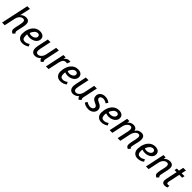

<svg xmlns="http://www.w3.org/2000/svg" viewBox="605 -2862 4974 4974"><g transform="rotate(45 3091.5 -375.5)"><path d="M350.6 -84Q350.6 -106.4 355.5 -135.5Q360.4 -164.6 367.4 -196.8Q374.5 -229 382.3 -262.9Q390.1 -296.9 395.5 -329.1Q401.4 -363.3 401.4 -388.7Q401.4 -426.3 387.2 -443.4Q373 -460.4 340.8 -460Q314 -460 290 -448.5Q266.1 -437 246.3 -416.3Q226.6 -395.5 211.7 -366.2Q196.8 -336.9 189 -300.8L124 0H26.4L189 -761.2H286.6L221.2 -465.3Q231.4 -479.5 247.3 -492.4Q263.2 -505.4 283 -515.4Q302.7 -525.4 325.9 -531.5Q349.1 -537.6 374 -537.6Q437 -537.6 469 -506.1Q501 -474.6 501 -406.7Q501 -389.6 498.8 -370.8Q496.6 -352.1 492.7 -330.6Q482.4 -276.4 469.7 -225.1Q457 -173.8 447.3 -119.6Q445.3 -111.3 445.3 -100.6Q445.3 -84.5 451.7 -69.6Q458 -54.7 472.7 -43.9L422.4 10.3Q417 7.8 405 3.9Q393.1 0 381.1 -9.8Q369.1 -19.5 359.9 -37.1Q350.6 -54.7 350.6 -84Z M793.9 -64.9Q826.2 -64.9 858.2 -77.4Q890.1 -89.8 922.9 -113.3L954.1 -52.7Q939 -39.6 919.2 -28.1Q899.4 -16.6 876.2 -8.1Q853 0.5 826.9 5.4Q800.8 10.3 772.9 10.3Q728.5 10.3 695.6 -4.2Q662.6 -18.6 640.9 -43Q619.1 -67.4 608.4 -99.4Q597.7 -131.3 597.7 -167Q597.7 -209.5 605 -253.7Q612.3 -297.9 627.7 -339.1Q643.1 -380.4 666.3 -416.5Q689.5 -452.6 721.4 -479.7Q753.4 -506.8 794.2 -522.5Q835 -538.1 884.8 -538.1Q920.9 -538.1 950.2 -529.5Q979.5 -521 1000.2 -504.2Q1021 -487.3 1032.2 -462.9Q1043.5 -438.5 1043.5 -406.2Q1043.5 -366.2 1024.2 -333Q1004.9 -299.8 972.4 -275.9Q939.9 -252 897.5 -238.8Q855 -225.6 808.6 -225.6Q786.6 -225.6 768.1 -228.3Q749.5 -231 735.8 -234.4Q722.2 -237.8 713.6 -240.7Q705.1 -243.7 702.6 -244.6Q699.7 -229 698.5 -213.9Q697.3 -198.7 697.3 -185.1Q697.3 -152.8 703.1 -129.9Q709 -106.9 720.7 -92.5Q732.4 -78.1 750.7 -71.5Q769 -64.9 793.9 -64.9ZM878.4 -462.9Q851.1 -462.9 827.6 -450.9Q804.2 -439 784.7 -418.7Q765.1 -398.4 749.5 -371.6Q733.9 -344.7 722.7 -314.9Q730.5 -309.1 751.2 -302.5Q772 -295.9 801.8 -295.9Q826.7 -295.9 851.8 -303.5Q877 -311 897.5 -324.7Q918 -338.4 930.9 -357.9Q943.8 -377.4 943.8 -401.4Q943.8 -417.5 938.2 -429.2Q932.6 -440.9 923.3 -448.5Q914.1 -456.1 902.3 -459.5Q890.6 -462.9 878.4 -462.9Z M1394.5 -68.8Q1378.9 -48.3 1359.6 -33.4Q1340.3 -18.6 1319.6 -8.8Q1298.8 1 1276.6 5.6Q1254.4 10.3 1232.9 10.3Q1202.1 10.3 1177.7 -0.2Q1153.3 -10.7 1136.2 -30.5Q1119.1 -50.3 1109.9 -79.1Q1100.6 -107.9 1100.6 -144Q1100.6 -176.3 1108.9 -216.3L1174.8 -528.3H1272.5L1206.1 -215.3Q1198.2 -179.7 1198.2 -152.3Q1198.2 -108.4 1216.8 -88.4Q1235.4 -68.4 1267.1 -68.4Q1291 -68.4 1314.2 -79.1Q1337.4 -89.8 1357.7 -109.9Q1377.9 -129.9 1393.3 -159.2Q1408.7 -188.5 1417 -226.1L1480 -528.3H1578.6L1492.2 -119.6Q1491.2 -113.3 1490.2 -106.2Q1489.3 -99.1 1489.3 -92.3Q1489.3 -78.1 1493.7 -64.2Q1498 -50.3 1509.8 -39.1L1453.1 9.8Q1447.3 7.8 1437.5 0.7Q1427.7 -6.3 1418 -17.1Q1408.2 -27.8 1401.4 -41Q1394.5 -54.2 1394.5 -68.8Z M1965.8 -442.4Q1954.6 -443.8 1941.4 -444.8Q1928.2 -445.8 1920.4 -445.8Q1896 -445.8 1876.7 -438Q1857.4 -430.2 1842.3 -412.6Q1827.1 -395 1815.4 -367.4Q1803.7 -339.8 1794.4 -300.3L1730.5 0H1632.8L1744.6 -528.3H1826.7L1817.9 -459.5Q1845.7 -500.5 1881.6 -519.3Q1917.5 -538.1 1957 -538.1Q1970.2 -538.1 1981.7 -535.4Q1993.2 -532.7 1997.1 -530.8Z M2186.5 -64.9Q2218.8 -64.9 2250.7 -77.4Q2282.7 -89.8 2315.4 -113.3L2346.7 -52.7Q2331.5 -39.6 2311.8 -28.1Q2292 -16.6 2268.8 -8.1Q2245.6 0.5 2219.5 5.4Q2193.4 10.3 2165.5 10.3Q2121.1 10.3 2088.1 -4.2Q2055.2 -18.6 2033.4 -43Q2011.7 -67.4 2001 -99.4Q1990.2 -131.3 1990.2 -167Q1990.2 -209.5 1997.6 -253.7Q2004.9 -297.9 2020.3 -339.1Q2035.6 -380.4 2058.8 -416.5Q2082 -452.6 2114 -479.7Q2146 -506.8 2186.8 -522.5Q2227.5 -538.1 2277.3 -538.1Q2313.5 -538.1 2342.8 -529.5Q2372.1 -521 2392.8 -504.2Q2413.6 -487.3 2424.8 -462.9Q2436 -438.5 2436 -406.2Q2436 -366.2 2416.7 -333Q2397.5 -299.8 2365 -275.9Q2332.5 -252 2290 -238.8Q2247.6 -225.6 2201.2 -225.6Q2179.2 -225.6 2160.6 -228.3Q2142.1 -231 2128.4 -234.4Q2114.7 -237.8 2106.2 -240.7Q2097.7 -243.7 2095.2 -244.6Q2092.3 -229 2091.1 -213.9Q2089.8 -198.7 2089.8 -185.1Q2089.8 -152.8 2095.7 -129.9Q2101.6 -106.9 2113.3 -92.5Q2125 -78.1 2143.3 -71.5Q2161.6 -64.9 2186.5 -64.9ZM2271 -462.9Q2243.7 -462.9 2220.2 -450.9Q2196.8 -439 2177.2 -418.7Q2157.7 -398.4 2142.1 -371.6Q2126.5 -344.7 2115.2 -314.9Q2123 -309.1 2143.8 -302.5Q2164.6 -295.9 2194.3 -295.9Q2219.2 -295.9 2244.4 -303.5Q2269.5 -311 2290 -324.7Q2310.5 -338.4 2323.5 -357.9Q2336.4 -377.4 2336.4 -401.4Q2336.4 -417.5 2330.8 -429.2Q2325.2 -440.9 2315.9 -448.5Q2306.6 -456.1 2294.9 -459.5Q2283.2 -462.9 2271 -462.9Z M2787.1 -68.8Q2771.5 -48.3 2752.2 -33.4Q2732.9 -18.6 2712.2 -8.8Q2691.4 1 2669.2 5.6Q2647 10.3 2625.5 10.3Q2594.7 10.3 2570.3 -0.2Q2545.9 -10.7 2528.8 -30.5Q2511.7 -50.3 2502.4 -79.1Q2493.2 -107.9 2493.2 -144Q2493.2 -176.3 2501.5 -216.3L2567.4 -528.3H2665L2598.6 -215.3Q2590.8 -179.7 2590.8 -152.3Q2590.8 -108.4 2609.4 -88.4Q2627.9 -68.4 2659.7 -68.4Q2683.6 -68.4 2706.8 -79.1Q2730 -89.8 2750.2 -109.9Q2770.5 -129.9 2785.9 -159.2Q2801.3 -188.5 2809.6 -226.1L2872.6 -528.3H2971.2L2884.8 -119.6Q2883.8 -113.3 2882.8 -106.2Q2881.8 -99.1 2881.8 -92.3Q2881.8 -78.1 2886.2 -64.2Q2890.6 -50.3 2902.3 -39.1L2845.7 9.8Q2839.8 7.8 2830.1 0.7Q2820.3 -6.3 2810.5 -17.1Q2800.8 -27.8 2793.9 -41Q2787.1 -54.2 2787.1 -68.8Z M3288.1 -147Q3288.1 -156.7 3284.4 -166.7Q3280.8 -176.8 3272 -186.8Q3263.2 -196.8 3248.3 -206.8Q3233.4 -216.8 3210.9 -226.1Q3173.3 -241.2 3148.9 -257.8Q3124.5 -274.4 3109.9 -293.7Q3095.2 -313 3089.4 -335Q3083.5 -356.9 3083.5 -383.3Q3083.5 -409.7 3095.2 -437.3Q3106.9 -464.8 3130.4 -487.3Q3153.8 -509.8 3189 -523.9Q3224.1 -538.1 3271 -538.1Q3302.2 -538.1 3328.9 -532.2Q3355.5 -526.4 3377 -517.3Q3398.4 -508.3 3414.8 -498Q3431.2 -487.8 3441.9 -479L3404.8 -417Q3388.7 -428.7 3371.6 -437Q3354.5 -445.3 3337.4 -450.9Q3320.3 -456.5 3304 -459Q3287.6 -461.4 3273.9 -461.4Q3254.9 -461.4 3237.8 -456.8Q3220.7 -452.1 3208 -443.6Q3195.3 -435.1 3187.7 -422.6Q3180.2 -410.2 3180.2 -394.5Q3180.2 -384.3 3182.9 -374Q3185.5 -363.8 3194.1 -353.5Q3202.6 -343.3 3217.8 -332.8Q3232.9 -322.3 3257.8 -312Q3286.1 -300.3 3309.8 -286.6Q3333.5 -272.9 3350.6 -254.6Q3367.7 -236.3 3377.4 -212.4Q3387.2 -188.5 3387.2 -156.7Q3387.2 -123 3372.6 -92.5Q3357.9 -62 3331.5 -39.3Q3305.2 -16.6 3269.3 -3.2Q3233.4 10.3 3190.9 10.3Q3154.8 10.3 3125.2 3.9Q3095.7 -2.4 3073 -11.7Q3050.3 -21 3034.2 -31.7Q3018.1 -42.5 3008.8 -50.8L3046.9 -113.8Q3060.1 -104 3076.2 -95.5Q3092.3 -86.9 3110.4 -80.3Q3128.4 -73.7 3147.7 -70.1Q3167 -66.4 3186.5 -66.4Q3209 -66.4 3227.5 -73.2Q3246.1 -80.1 3259.5 -91.6Q3272.9 -103 3280.5 -117.4Q3288.1 -131.8 3288.1 -147Z M3688 -64.9Q3720.2 -64.9 3752.2 -77.4Q3784.2 -89.8 3816.9 -113.3L3848.1 -52.7Q3833 -39.6 3813.2 -28.1Q3793.5 -16.6 3770.3 -8.1Q3747.1 0.5 3720.9 5.4Q3694.8 10.3 3667 10.3Q3622.6 10.3 3589.6 -4.2Q3556.6 -18.6 3534.9 -43Q3513.2 -67.4 3502.4 -99.4Q3491.7 -131.3 3491.7 -167Q3491.7 -209.5 3499 -253.7Q3506.3 -297.9 3521.7 -339.1Q3537.1 -380.4 3560.3 -416.5Q3583.5 -452.6 3615.5 -479.7Q3647.5 -506.8 3688.2 -522.5Q3729 -538.1 3778.8 -538.1Q3814.9 -538.1 3844.2 -529.5Q3873.5 -521 3894.3 -504.2Q3915 -487.3 3926.3 -462.9Q3937.5 -438.5 3937.5 -406.2Q3937.5 -366.2 3918.2 -333Q3898.9 -299.8 3866.5 -275.9Q3834 -252 3791.5 -238.8Q3749 -225.6 3702.6 -225.6Q3680.7 -225.6 3662.1 -228.3Q3643.6 -231 3629.9 -234.4Q3616.2 -237.8 3607.7 -240.7Q3599.1 -243.7 3596.7 -244.6Q3593.8 -229 3592.5 -213.9Q3591.3 -198.7 3591.3 -185.1Q3591.3 -152.8 3597.2 -129.9Q3603 -106.9 3614.7 -92.5Q3626.5 -78.1 3644.8 -71.5Q3663.1 -64.9 3688 -64.9ZM3772.5 -462.9Q3745.1 -462.9 3721.7 -450.9Q3698.2 -439 3678.7 -418.7Q3659.2 -398.4 3643.6 -371.6Q3627.9 -344.7 3616.7 -314.9Q3624.5 -309.1 3645.3 -302.5Q3666 -295.9 3695.8 -295.9Q3720.7 -295.9 3745.8 -303.5Q3771 -311 3791.5 -324.7Q3812 -338.4 3825 -357.9Q3837.9 -377.4 3837.9 -401.4Q3837.9 -417.5 3832.3 -429.2Q3826.7 -440.9 3817.4 -448.5Q3808.1 -456.1 3796.4 -459.5Q3784.7 -462.9 3772.5 -462.9Z M4162.6 -528.3 4153.8 -457.5Q4179.2 -494.1 4220.9 -515.9Q4262.7 -537.6 4315.4 -537.6Q4363.8 -537.6 4395.3 -513.4Q4426.8 -489.3 4434.1 -440.4Q4446.8 -463.9 4464.8 -482.2Q4482.9 -500.5 4504.6 -512.7Q4526.4 -524.9 4551 -531.2Q4575.7 -537.6 4601.1 -537.6Q4661.1 -537.6 4692.4 -504.6Q4723.6 -471.7 4723.6 -403.3Q4723.6 -364.7 4713.4 -315.9Q4702.6 -265.6 4690.9 -217.8Q4679.2 -169.9 4670.4 -119.6Q4668.5 -111.3 4668.5 -100.6Q4668.5 -84.5 4674.8 -69.6Q4681.2 -54.7 4695.8 -43.9L4645.5 10.3Q4640.1 7.8 4628.2 3.9Q4616.2 0 4604.2 -9.8Q4592.3 -19.5 4583 -37.1Q4573.7 -54.7 4573.7 -84Q4573.7 -106.9 4578.1 -136.2Q4582.5 -165.5 4589.1 -196.5Q4595.7 -227.5 4603 -258.3Q4610.4 -289.1 4615.7 -315.4Q4624.5 -359.4 4624.5 -388.2Q4624.5 -427.7 4609.4 -444.1Q4594.2 -460.4 4563.5 -460.4Q4541.5 -460.4 4519.3 -447.5Q4497.1 -434.6 4477.5 -411.9Q4458 -389.2 4443.1 -358.2Q4428.2 -327.1 4420.4 -290.5L4358.9 0H4261.2L4328.1 -315.4Q4335.9 -352.5 4335.9 -380.9Q4335.9 -422.4 4319.8 -441.4Q4303.7 -460.4 4275.4 -460.4Q4252.4 -460.4 4230.2 -449Q4208 -437.5 4188.5 -416.5Q4168.9 -395.5 4153.8 -366.7Q4138.7 -337.9 4130.9 -302.7L4066.4 0H3968.8L4080.6 -528.3Z M5017.1 -64.9Q5049.3 -64.9 5081.3 -77.4Q5113.3 -89.8 5146 -113.3L5177.2 -52.7Q5162.1 -39.6 5142.3 -28.1Q5122.6 -16.6 5099.4 -8.1Q5076.2 0.5 5050 5.4Q5023.9 10.3 4996.1 10.3Q4951.7 10.3 4918.7 -4.2Q4885.7 -18.6 4864 -43Q4842.3 -67.4 4831.5 -99.4Q4820.8 -131.3 4820.8 -167Q4820.8 -209.5 4828.1 -253.7Q4835.4 -297.9 4850.8 -339.1Q4866.2 -380.4 4889.4 -416.5Q4912.6 -452.6 4944.6 -479.7Q4976.6 -506.8 5017.3 -522.5Q5058.1 -538.1 5107.9 -538.1Q5144 -538.1 5173.3 -529.5Q5202.6 -521 5223.4 -504.2Q5244.1 -487.3 5255.4 -462.9Q5266.6 -438.5 5266.6 -406.2Q5266.6 -366.2 5247.3 -333Q5228 -299.8 5195.6 -275.9Q5163.1 -252 5120.6 -238.8Q5078.1 -225.6 5031.7 -225.6Q5009.8 -225.6 4991.2 -228.3Q4972.7 -231 4959 -234.4Q4945.3 -237.8 4936.8 -240.7Q4928.2 -243.7 4925.8 -244.6Q4922.9 -229 4921.6 -213.9Q4920.4 -198.7 4920.4 -185.1Q4920.4 -152.8 4926.3 -129.9Q4932.1 -106.9 4943.8 -92.5Q4955.6 -78.1 4973.9 -71.5Q4992.2 -64.9 5017.1 -64.9ZM5101.6 -462.9Q5074.2 -462.9 5050.8 -450.9Q5027.3 -439 5007.8 -418.7Q4988.3 -398.4 4972.7 -371.6Q4957 -344.7 4945.8 -314.9Q4953.6 -309.1 4974.4 -302.5Q4995.1 -295.9 5024.9 -295.9Q5049.8 -295.9 5075 -303.5Q5100.1 -311 5120.6 -324.7Q5141.1 -338.4 5154.1 -357.9Q5167 -377.4 5167 -401.4Q5167 -417.5 5161.4 -429.2Q5155.8 -440.9 5146.5 -448.5Q5137.2 -456.1 5125.5 -459.5Q5113.8 -462.9 5101.6 -462.9Z M5622.1 -84Q5622.1 -106.4 5627 -137.5Q5631.8 -168.5 5638.9 -201.7Q5646 -234.9 5653.8 -268.1Q5661.6 -301.3 5667 -329.1Q5673.3 -362.3 5673.3 -387.2Q5673.3 -407.7 5668.9 -421.9Q5664.6 -436 5656.2 -444.3Q5647.9 -452.6 5636.2 -456.3Q5624.5 -460 5609.9 -460Q5589.4 -460 5566.7 -450.2Q5543.9 -440.4 5522.9 -420.9Q5502 -401.4 5484.9 -371.6Q5467.8 -341.8 5459 -302.2L5395.5 0H5297.9L5409.7 -528.3H5491.7L5482.9 -459.5Q5492.2 -473.1 5508.1 -487.3Q5523.9 -501.5 5544.9 -512.5Q5565.9 -523.4 5591.6 -530.5Q5617.2 -537.6 5646 -537.6Q5707.5 -537.6 5740.5 -505.9Q5773.4 -474.1 5773.4 -406.7Q5773.4 -373 5764.6 -330.6Q5753.4 -276.4 5741 -225.1Q5728.5 -173.8 5718.8 -119.6Q5717.8 -114.3 5717.3 -108.9Q5716.8 -103.5 5716.8 -98.1Q5716.8 -82 5722.7 -68.1Q5728.5 -54.2 5744.1 -43.9L5693.8 10.3Q5688.5 7.8 5676.5 3.9Q5664.6 0 5652.6 -9.8Q5640.6 -19.5 5631.3 -37.1Q5622.1 -54.7 5622.1 -84Z M6104.5 -657.7 6076.7 -528.3H6182.6L6167.5 -457H6061.5L5994.1 -139.6Q5992.2 -131.8 5991.5 -125Q5990.7 -118.2 5990.7 -112.3Q5990.7 -87.4 6003.4 -77.6Q6016.1 -67.9 6036.1 -67.9Q6042.5 -67.9 6049.6 -69.1Q6056.6 -70.3 6063.2 -72Q6069.8 -73.7 6074.7 -75.4Q6079.6 -77.1 6082 -78.1L6078.6 -11.2Q6072.3 -7.3 6061.3 -3.4Q6050.3 0.5 6037.4 3.4Q6024.4 6.3 6011.2 8.3Q5998 10.3 5987.8 10.3Q5967.3 10.3 5949.5 5.1Q5931.6 0 5918.7 -11.7Q5905.8 -23.4 5898.2 -42Q5890.6 -60.5 5890.6 -86.9Q5890.6 -109.4 5896.5 -138.2L5963.9 -457H5887.7L5902.8 -528.3H5979L6006.8 -657.7Z"/></g></svg>

Font: Ufes Sans
Style: Italic
Weight: 400
Designer: Ricardo Esteves & Filipe Motta
Foundry: ProDesignUfes - Ricardo Esteves, Filipe Motta
Version: Version 2.0